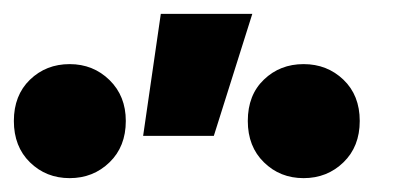

<svg xmlns="http://www.w3.org/2000/svg" viewBox="-467 -847 570 277"><path d="M-260.5 -651 -235 -827H-103L-158.5 -651ZM-366.5 -590Q-400.5 -590 -423.8 -612.8Q-447 -635.5 -447 -672.5Q-447 -709.5 -423.8 -732Q-400.5 -754.5 -366.5 -754.5Q-332.5 -754.5 -309 -731.5Q-285.5 -708.5 -285.5 -672.5Q-285.5 -635.5 -309 -612.8Q-332.5 -590 -366.5 -590ZM-29 -590Q-63 -590 -86.2 -612.8Q-109.5 -635.5 -109.5 -672.5Q-109.5 -710 -86.2 -732.2Q-63 -754.5 -29 -754.5Q5 -754.5 28.5 -732Q52 -709.5 52 -672.5Q52 -635.5 28.5 -612.8Q5 -590 -29 -590Z"/></svg>

Font: Geologica Cursive
Style: Bold
Weight: 700
Designer: Sindre Bremnes, Frode Helland
Foundry: Monokrom Skriftforlag AS
Version: Version 1.010;gftools[0.9.28]